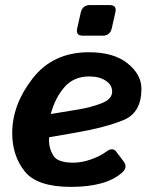

<svg xmlns="http://www.w3.org/2000/svg" viewBox="-20 -729 602 759"><path d="M307.6 -587.9Q278.3 -587.9 285.2 -617.2L299.3 -679.7Q306.2 -709 335.4 -709H413.6Q442.9 -709 436 -679.7L421.9 -617.2Q415 -587.9 385.7 -587.9ZM28.3 -202.6Q28.3 -315.4 108.9 -418.9Q189.5 -522.5 331.5 -522.5Q429.7 -522.5 484.4 -478.5Q539.1 -434.6 539.1 -377.9Q539.1 -284.2 469.5 -254.9Q399.9 -225.6 276.4 -204.1L174.3 -186.5Q173.8 -180.2 173.8 -172.9Q173.8 -141.6 190.9 -113.8Q208 -85.9 269.5 -85.9Q304.7 -85.9 341.3 -99.4Q377.9 -112.8 399.9 -129.4Q425.3 -148.4 439.5 -129.4L468.3 -91.3Q485.8 -68.4 464.4 -48.3Q432.6 -19 381.3 -4.6Q330.1 9.8 260.7 9.8Q126 9.8 77.1 -52.2Q28.3 -114.3 28.3 -202.6ZM180.7 -278.3 287.6 -295.9Q338.9 -304.2 381.1 -320.6Q423.3 -336.9 423.3 -366.7Q423.3 -393.6 397.7 -410.2Q372.1 -426.8 333 -426.8Q271 -426.8 234.1 -383.8Q197.3 -340.8 180.7 -278.3Z"/></svg>

Font: Istok
Style: Bold Italic
Weight: 700
Italic angle: -13°
Designer: Andrey V. Panov
Foundry: Andrey V. Panov
Version: Version 1.0.3